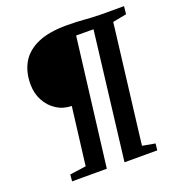

<svg xmlns="http://www.w3.org/2000/svg" viewBox="-147 -957 1005 1079"><g transform="rotate(-20 355.5 -417.5)"><path d="M100 0 103.7 -39.7 200.5 -53.5 243.3 -398.9Q193.1 -399.4 153.1 -425.1Q113.2 -450.8 90.1 -494.1Q66.9 -537.5 66.6 -591Q66.3 -666 97.9 -720.5Q129.5 -774.9 196.7 -804.8Q263.9 -834.6 371 -834.6Q402.3 -834.6 426.1 -833.5Q450 -832.5 471.5 -830.6Q493.1 -828.8 517.3 -827.6Q541.5 -826.3 573.7 -825.6H710.9L706.2 -778.8L623.6 -762.9Q619.7 -729.8 614.2 -684.3Q608.7 -638.7 602 -584.7Q595.4 -530.8 588.3 -472.2Q581.2 -413.6 574 -354.7Q566.7 -295.7 560 -240.5Q553.2 -185.2 547.4 -137.3Q541.7 -89.4 537.4 -53.5L613.7 -39.7L609.3 0H413.4L505.4 -761.9L401.6 -762.5L307.6 0Z"/></g></svg>

Font: Merriweather 7pt Light
Style: Italic
Weight: 300
Italic angle: -7.8°
Designer: Eben Sorkin
Foundry: Eben Sorkin
Version: Version 2.200;gftools[0.9.31]